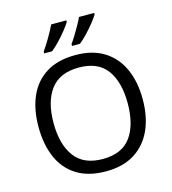

<svg xmlns="http://www.w3.org/2000/svg" viewBox="-135 -1053 1050 1173"><g transform="rotate(-15 390.5 -467.0)"><path d="M720 -358Q720 -247 682.5 -164.5Q645 -82 572 -36Q499 10 391 10Q280 10 206.5 -36Q133 -82 97 -165Q61 -248 61 -359Q61 -469 97 -551Q133 -633 206.5 -679Q280 -725 392 -725Q499 -725 572 -679.5Q645 -634 682.5 -551.5Q720 -469 720 -358ZM156 -358Q156 -223 213 -145.5Q270 -68 391 -68Q513 -68 569 -145.5Q625 -223 625 -358Q625 -493 569 -569.5Q513 -646 392 -646Q271 -646 213.5 -569.5Q156 -493 156 -358ZM570 -934Q560 -917 537 -888Q514 -859 487 -830.5Q460 -802 437 -784H387V-796Q401 -815 417 -841Q433 -867 448.5 -894.5Q464 -922 474 -944H570ZM394 -934Q384 -917 361 -888Q338 -859 311 -830.5Q284 -802 261 -784H211V-796Q232 -825 257 -867.5Q282 -910 298 -944H394Z"/></g></svg>

Font: Noto Sans Mandaic
Style: Regular
Weight: 400
Designer: Monotype Design Team
Foundry: Monotype Imaging Inc.
Version: Version 2.002; ttfautohint (v1.8.4.7-5d5b)